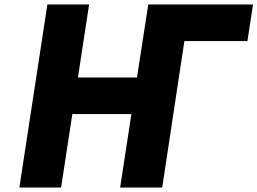

<svg xmlns="http://www.w3.org/2000/svg" viewBox="-20 -845 1160 865"><path d="M1120 -825H648L597.1 -496H331.1L381.5 -825H193.5L67.2 0H255.2L305.9 -331H571.9L521.2 0H710.8L810.7 -660H1094.7Z"/></svg>

Font: Sztylet
Style: BdObl
Weight: 700
Foundry: Cannot Into Space Fonts, PlusOne Fonts
Version: Version 0.12